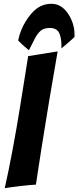

<svg xmlns="http://www.w3.org/2000/svg" viewBox="-20 -997 414 1016"><path d="M5 -1Q15 -44 25.5 -96.5Q36 -149 47 -206.5Q58 -264 68 -323Q78 -382 87 -437Q108 -565 129 -700L285 -725Q262 -591 240 -462Q231 -407 221.5 -348Q212 -289 202.5 -231Q193 -173 185 -118.5Q177 -64 170 -20Q161 -20 134.5 -17.5Q108 -15 80 -11.5Q52 -8 29.5 -5Q7 -2 5 -1ZM252 -977Q307 -977 342.5 -921Q378 -865 374 -801Q364 -792 352 -781Q341 -772 329.5 -761.5Q318 -751 305 -741Q307 -790 294.5 -819.5Q282 -849 244 -849Q212 -849 195.5 -834.5Q179 -820 166 -796Q153 -772 133 -731Q120 -742 110 -750.5Q100 -759 92 -767L76 -783Q87 -837 116 -884Q145 -931 177.5 -954Q210 -977 252 -977Z"/></svg>

Font: Bangers
Style: Regular
Weight: 400
Designer: vernon adams
Foundry: Vernon Adams
Version: Version 2.000